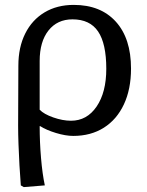

<svg xmlns="http://www.w3.org/2000/svg" viewBox="-20 -541 601 784"><path d="M77 223 65 216Q62 179 59.5 134.5Q57 90 55.5 47.5Q54 5 54 -27L55 -273Q55 -348 83 -404Q111 -460 162 -490.5Q213 -521 281 -521Q391 -521 453 -452.5Q515 -384 515 -261Q515 -177 486 -115Q457 -53 404 -19.5Q351 14 279 14Q248 14 208.5 2Q169 -10 144 -26H142Q142 39 147.5 104Q153 169 163 216ZM270 -48Q335 -48 374.5 -106Q414 -164 414 -260Q414 -363 380.5 -412.5Q347 -462 276 -462Q214 -462 178 -416.5Q142 -371 142 -292V-93Q159 -75 197.5 -61.5Q236 -48 270 -48Z"/></svg>

Font: Text Regular
Style: Regular
Weight: 400
Designer: Latin by Veronika Burian and Jose Scaglione. Greek by Irene Vlachou. Cyrillic by Vera Evstafieva.
Foundry: TypeTogether
Version: Version 3.002